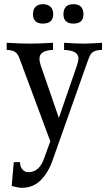

<svg xmlns="http://www.w3.org/2000/svg" viewBox="-20 -665 509 920"><path d="M380 -456Q409 -456 469 -460V-426Q444 -425 431.5 -419Q419 -413 413 -402.5Q407 -392 398 -366L232 103Q212 161 175.5 198Q139 235 85 235Q68 235 36 226L46 112H76Q76 134 87.5 147Q99 160 116 160Q169 160 192 92L221 12L73 -386Q65 -408 51.5 -416.5Q38 -425 12 -426V-460Q80 -456 123 -456Q166 -456 234 -460V-426Q199 -424 184 -413.5Q169 -403 169 -383Q169 -370 175 -352L262 -100L349 -352Q356 -375 356 -384Q356 -404 339.5 -414Q323 -424 287 -426V-460Q351 -456 380 -456ZM235 -597Q235 -552 185 -552Q138 -552 138 -597Q138 -620 150.5 -632.5Q163 -645 185 -645Q209 -645 222 -632.5Q235 -620 235 -597ZM380 -597Q380 -552 332 -552Q284 -552 284 -597Q284 -620 296 -632.5Q308 -645 332 -645Q356 -645 368 -632.5Q380 -620 380 -597Z"/></svg>

Font: Gupter Medium
Style: Regular
Weight: 500
Designer: Octavio Pardo
Version: Version 1.000